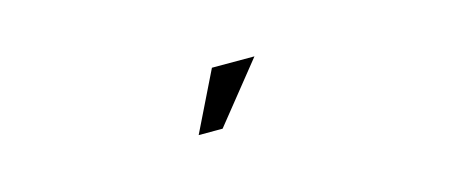

<svg xmlns="http://www.w3.org/2000/svg" viewBox="-26 -838 1052 447"><g transform="rotate(-15 500.0 -615.0)"><path d="M587.9 -686.5H485.4L415 -543H472.7Z"/></g></svg>

Font: GulimChe
Style: Regular
Weight: 400
Monospace: yes
Version: Version 2.21